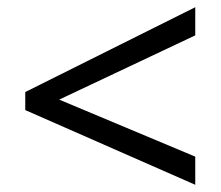

<svg xmlns="http://www.w3.org/2000/svg" viewBox="-20 -628 612 532"><path d="M521 -116 50 -323V-373L521 -608V-530L144 -352L521 -194Z"/></svg>

Font: Noto Sans Living
Style: Regular
Weight: 400
Designer: Monotype Design Team
Foundry: Monotype Imaging Inc.
Version: Version 2.013; ttfautohint (v1.8.4.7-5d5b)